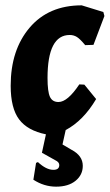

<svg xmlns="http://www.w3.org/2000/svg" viewBox="-20 -496 411 719"><path d="M286 -476 367 -451 371 -436 330 -328 299 -327Q280 -350 268 -357.5Q256 -365 241 -365Q158 -365 158 -204Q158 -153 167 -133.5Q176 -114 199 -114Q233 -114 277 -180L296 -179L340 -125Q292 -44 226 -9L214 45L248 65Q290 87 290 125Q290 159 263 181Q236 203 190 203Q145 203 105 177L115 114L122 111Q153 140 180 140Q202 140 202 122Q202 111 187 104L137 76L152 7Q83 -7 51.5 -49Q20 -91 20 -175Q20 -309 91 -392.5Q162 -476 286 -476Z"/></svg>

Font: Alegreya Sans SC ExtraBold
Style: Italic
Weight: 800
Italic angle: -7°
Designer: Juan Pablo del Peral
Foundry: Huerta Tipografica
Version: Version 2.007